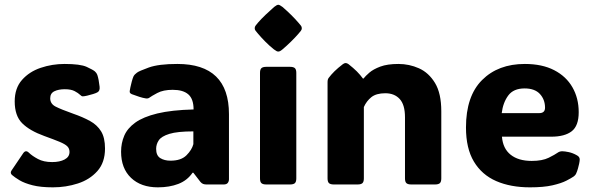

<svg xmlns="http://www.w3.org/2000/svg" viewBox="-20 -784 2521 816"><path d="M205.1 12.2Q152.8 12.2 118.4 3.4Q84 -5.4 63.2 -17.8Q42.5 -30.3 30.8 -40.5Q22 -48.8 28.8 -59.1L78.6 -132.8Q89.4 -148.4 103 -134.8Q117.2 -121.1 141.4 -108.2Q165.5 -95.2 201.7 -95.2Q233.9 -95.2 254.6 -106.2Q275.4 -117.2 275.4 -138.2Q275.4 -152.8 266.1 -162.1Q256.8 -171.4 233.4 -181.2Q210 -190.9 168 -206.1Q106 -228.5 74.2 -260.3Q42.5 -292 42.5 -353Q42.5 -409.2 73.5 -444.3Q104.5 -479.5 153.1 -495.8Q201.7 -512.2 254.4 -512.2Q321.3 -512.2 348.4 -499.8Q375.5 -487.3 383.3 -480.5Q390.6 -474.1 393.6 -465.8Q399.9 -446.8 403.3 -415.5Q405.3 -397.5 394 -391.6Q388.2 -388.2 375.5 -384.3Q362.8 -380.4 350.1 -377.4Q337.4 -374.5 331.1 -374.5Q329.1 -374.5 326.9 -375.7Q324.7 -377 319.3 -381.8Q313 -388.2 297.6 -396.5Q282.2 -404.8 255.4 -404.8Q229 -404.8 211.2 -396.2Q193.4 -387.7 193.4 -366.2Q193.4 -342.8 216.1 -331.1Q238.8 -319.3 291 -300.8Q332 -286.6 362.5 -269.8Q393.1 -252.9 409.7 -225.8Q426.3 -198.7 426.3 -152.8Q426.3 -93.3 393.8 -56.9Q361.3 -20.5 310.8 -4.2Q260.3 12.2 205.1 12.2Z M650.9 12.2Q579.1 12.2 536.9 -28.1Q494.6 -68.4 494.6 -139.2Q494.6 -175.8 508.1 -207.3Q521.5 -238.8 554.9 -262.9Q588.4 -287.1 648.7 -301.8Q709 -316.4 802.7 -318.8Q802.7 -363.3 780.5 -382.8Q758.3 -402.3 713.9 -402.3Q673.8 -402.3 648.4 -388.7Q623 -375 616.7 -370.1Q609.9 -364.3 600.1 -365.7Q586.9 -367.7 572 -372.6Q557.1 -377.4 540 -383.8Q537.6 -384.8 534.7 -387Q531.7 -389.2 531.2 -393.6Q531.2 -396 531.7 -399.7Q532.2 -403.3 534.2 -413.1Q536.1 -422.9 540 -437.3Q543.9 -451.7 547.4 -459.5Q551.8 -467.8 562 -475.1Q570.3 -481.9 612.3 -497.1Q654.3 -512.2 733.9 -512.2Q953.1 -512.2 953.1 -298.8V-22.5Q953.1 -13.2 948 -6.6Q942.9 0 930.7 0H857.4Q849.6 0 843.5 -2.2Q837.4 -4.4 832 -10.7L801.8 -49.8H798.3Q775.9 -17.1 738 -2.4Q700.2 12.2 650.9 12.2ZM704.6 -101.1Q749.5 -101.1 772.5 -124Q795.4 -147 801.8 -171.4V-225.6Q733.9 -225.6 700 -215.1Q666 -204.6 654.8 -187.7Q643.6 -170.9 643.6 -151.4Q643.6 -123 661.1 -112.1Q678.7 -101.1 704.6 -101.1Z M1062.5 -664.1Q1062.5 -670.4 1066.4 -675.3Q1070.3 -680.2 1076.7 -688Q1090.3 -703.6 1108.4 -720.9Q1126.5 -738.3 1145 -754.4Q1156.7 -763.7 1162.6 -763.7Q1168.5 -763.7 1180.7 -754.4Q1220.2 -720.2 1248 -688Q1254.4 -680.7 1258.5 -675.5Q1262.7 -670.4 1262.7 -664.1Q1262.7 -657.7 1258.5 -652.8Q1254.4 -647.9 1247.6 -639.6Q1234.4 -624.5 1216.8 -607.2Q1199.2 -589.8 1180.7 -574.2Q1173.8 -568.4 1169.9 -566.7Q1166 -564.9 1162.6 -564.9Q1159.2 -564.9 1155.5 -566.7Q1151.9 -568.4 1144 -574.2Q1124.5 -589.8 1107.4 -607.2Q1090.3 -624.5 1076.7 -640.6Q1070.3 -648.4 1066.4 -653.1Q1062.5 -657.7 1062.5 -664.1ZM1239.3 -25.9Q1239.3 -11.2 1233.2 -5.6Q1227.1 0 1212.4 0H1111.8Q1097.2 0 1091.1 -5.6Q1085 -11.2 1085 -25.9V-474.1Q1085 -488.8 1091.1 -494.4Q1097.2 -500 1111.8 -500H1212.4Q1227.1 -500 1233.2 -494.4Q1239.3 -488.8 1239.3 -474.1Z M1855.5 -311V-25.9Q1855.5 -11.2 1849.4 -5.6Q1843.3 0 1828.6 0H1728Q1713.4 0 1707.3 -5.6Q1701.2 -11.2 1701.2 -25.9V-285.6Q1701.2 -338.9 1678.7 -363.3Q1656.2 -387.7 1617.7 -387.7Q1579.1 -387.7 1558.3 -371.1Q1537.6 -354.5 1526.4 -329.1V-25.9Q1526.4 -11.2 1520.3 -5.6Q1514.2 0 1499.5 0H1398.9Q1384.3 0 1378.2 -5.6Q1372.1 -11.2 1372.1 -25.9V-435.1Q1372.1 -446.8 1377 -453.1Q1387.2 -466.8 1401.6 -481Q1416 -495.1 1437 -511.2Q1443.4 -516.1 1449.2 -516.1Q1454.6 -516.1 1461.4 -511.2Q1481.9 -495.1 1496.6 -480.5Q1511.2 -465.8 1522.5 -450.2H1524.9Q1533.2 -460.9 1549.8 -475.3Q1566.4 -489.7 1596.4 -501Q1626.5 -512.2 1673.3 -512.2Q1719.2 -512.2 1760.7 -493.7Q1802.2 -475.1 1828.9 -431.2Q1855.5 -387.2 1855.5 -311Z M2232.4 12.2Q2149.9 12.2 2088.9 -14.4Q2027.8 -41 1994.1 -97.2Q1960.4 -153.3 1960.4 -242.2Q1960.4 -375.5 2028.8 -443.8Q2097.2 -512.2 2210.4 -512.2Q2284.2 -512.2 2335.2 -485.8Q2386.2 -459.5 2412.8 -413.1Q2439.5 -366.7 2439.5 -307.1Q2439.5 -249 2409.7 -226.1Q2379.9 -203.1 2322.8 -203.1H2113.3Q2117.2 -152.8 2150.1 -126.5Q2183.1 -100.1 2239.7 -100.1Q2284.7 -100.1 2311.8 -113.5Q2338.9 -127 2349.6 -134.8Q2358.9 -141.6 2370.6 -141.1Q2379.9 -141.1 2397.2 -137.5Q2414.6 -133.8 2431.6 -124Q2443.8 -117.7 2443.8 -106.4Q2443.8 -100.1 2441.4 -88.4Q2439.9 -81.5 2436.5 -68.6Q2433.1 -55.7 2427.7 -44.4Q2424.8 -39.1 2418.5 -34.2Q2408.7 -27.3 2387 -16.1Q2365.2 -4.9 2327.6 3.7Q2290 12.2 2232.4 12.2ZM2112.3 -303.2H2271.5Q2296.4 -303.2 2296.4 -326.2Q2296.4 -360.8 2274.7 -384.5Q2252.9 -408.2 2209.5 -408.2Q2162.1 -408.2 2139.9 -377.9Q2117.7 -347.7 2112.3 -303.2Z"/></svg>

Font: ADLaM Display
Style: Regular
Weight: 400
Designer: Mark Jamra, Neil Patel, Concept: Andrew Footit
Foundry: Microsoft
Version: Version 2.000; ttfautohint (v1.8.4.7-5d5b);gftools[0.9.28]